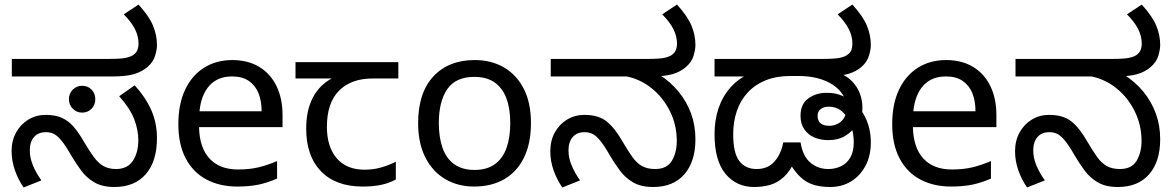

<svg xmlns="http://www.w3.org/2000/svg" viewBox="-20 -810 5162 844"><path d="M483 12Q430 12 395.5 -8Q361 -28 337.5 -59.5Q314 -91 294 -125Q269 -169 251 -191Q233 -213 217.5 -221Q202 -229 182 -229Q148 -229 129.5 -207.5Q111 -186 111 -148Q111 -116 125 -82.5Q139 -49 162 -17L84 14Q61 -18 46 -60.5Q31 -103 31 -146Q31 -192 51 -228Q71 -264 105 -284.5Q139 -305 181 -305Q223 -305 252 -292Q281 -279 303.5 -253Q326 -227 349 -187Q372 -148 391.5 -121Q411 -94 434 -80.5Q457 -67 490 -67Q540 -67 564 -103Q588 -139 588 -194Q588 -239 570 -286Q552 -333 504 -387L572 -435Q619 -384 644.5 -327Q670 -270 670 -203Q670 -101 621 -44.5Q572 12 483 12ZM341 -315Q317 -315 300 -332Q283 -349 283 -374Q283 -399 300 -416Q317 -433 341 -433Q366 -433 382.5 -416Q399 -399 399 -374Q399 -349 382.5 -332Q366 -315 341 -315ZM32 -474V-551H458Q512 -551 534 -556Q556 -561 567 -569Q580 -579 584.5 -591.5Q589 -604 589 -618Q589 -651 573 -682.5Q557 -714 524 -747L589 -790Q636 -738 653 -696.5Q670 -655 670 -612Q670 -593 662 -565.5Q654 -538 629 -516Q603 -494 568.5 -484Q534 -474 477 -474Z M1001 -546Q1070 -546 1119.5 -516Q1169 -486 1195.5 -431.5Q1222 -377 1222 -304V-251H855Q857 -160 901.5 -112.5Q946 -65 1026 -65Q1077 -65 1116.5 -74.5Q1156 -84 1198 -102V-25Q1157 -7 1117 1.5Q1077 10 1022 10Q946 10 887.5 -21Q829 -52 796.5 -113.5Q764 -175 764 -264Q764 -352 793.5 -415Q823 -478 876.5 -512Q930 -546 1001 -546ZM1000 -474Q937 -474 900.5 -433.5Q864 -393 857 -321H1130Q1130 -367 1116 -401Q1102 -435 1073.5 -454.5Q1045 -474 1000 -474Z M1574 10Q1456 10 1391 -57Q1326 -124 1326 -245Q1326 -325 1355 -380.5Q1384 -436 1438 -465H1279V-537H1731V-465H1618Q1524 -465 1470.5 -411.5Q1417 -358 1417 -252Q1417 -165 1460 -114.5Q1503 -64 1583 -64Q1620 -64 1654 -73.5Q1688 -83 1720 -99V-21Q1691 -5 1656 2.5Q1621 10 1574 10Z M2314 -269Q2314 -180 2283.5 -117.5Q2253 -55 2197 -22.5Q2141 10 2064 10Q1993 10 1937.5 -22.5Q1882 -55 1850 -117.5Q1818 -180 1818 -269Q1818 -402 1885 -474Q1952 -546 2067 -546Q2140 -546 2195.5 -513.5Q2251 -481 2282.5 -419.5Q2314 -358 2314 -269ZM1909 -269Q1909 -206 1925.5 -159.5Q1942 -113 1977 -88Q2012 -63 2066 -63Q2120 -63 2155 -88Q2190 -113 2206.5 -159.5Q2223 -206 2223 -269Q2223 -333 2206 -378Q2189 -423 2154.5 -447.5Q2120 -472 2065 -472Q1983 -472 1946 -418Q1909 -364 1909 -269Z M2851 12Q2798 12 2763.5 -8Q2729 -28 2705.5 -59.5Q2682 -91 2662 -125Q2637 -169 2619 -191Q2601 -213 2585.5 -221Q2570 -229 2550 -229Q2516 -229 2497.5 -207.5Q2479 -186 2479 -148Q2479 -116 2493 -82.5Q2507 -49 2530 -17L2452 14Q2429 -18 2414 -60Q2399 -102 2399 -145Q2399 -192 2419 -228Q2439 -264 2473 -284.5Q2507 -305 2549 -305Q2611 -305 2647 -276Q2683 -247 2717 -187Q2740 -148 2759 -121Q2778 -94 2801.5 -80.5Q2825 -67 2860 -67Q2912 -67 2933.5 -103.5Q2955 -140 2955 -190Q2955 -260 2925.5 -320Q2896 -380 2846.5 -420.5Q2797 -461 2735 -474H2401V-551H2826Q2880 -551 2901.5 -556Q2923 -561 2934 -569Q2947 -579 2951.5 -591.5Q2956 -604 2956 -618Q2956 -651 2940 -682.5Q2924 -714 2891 -747L2956 -790Q3003 -738 3020 -696.5Q3037 -655 3037 -612Q3037 -593 3029 -565.5Q3021 -538 2996 -516Q2971 -494 2936 -484Q2901 -474 2843 -474H2819L2876 -483Q2927 -451 2963 -407Q2999 -363 3018 -310.5Q3037 -258 3037 -198Q3037 -100 2988.5 -44Q2940 12 2851 12Z M3295 12Q3217 12 3169 -46Q3121 -104 3121 -220Q3121 -282 3138.5 -334Q3156 -386 3191 -425.5Q3226 -465 3276 -487L3291 -474H3121V-551H3597Q3650 -551 3672.5 -556Q3695 -561 3705 -569Q3719 -579 3723 -591.5Q3727 -604 3727 -618Q3727 -651 3711 -682.5Q3695 -714 3662 -747L3727 -790Q3774 -738 3791 -696.5Q3808 -655 3808 -612Q3808 -593 3800 -565.5Q3792 -538 3767 -516Q3757 -507 3742.5 -499Q3728 -491 3710 -485.5Q3692 -480 3668 -477L3671 -488Q3706 -474 3728 -450Q3750 -426 3760.5 -397Q3771 -368 3771 -337Q3771 -319 3768.5 -305Q3766 -291 3758 -275Q3756 -271 3751 -268Q3746 -265 3744 -261Q3727 -232 3696 -213Q3665 -194 3621 -194Q3588 -194 3560.5 -205.5Q3533 -217 3516 -241Q3499 -265 3499 -301Q3499 -353 3533.5 -377.5Q3568 -402 3613 -402Q3647 -402 3670.5 -393.5Q3694 -385 3712 -372Q3757 -347 3782.5 -296.5Q3808 -246 3808 -184Q3808 -125 3784.5 -81Q3761 -37 3721 -12.5Q3681 12 3629 12Q3561 12 3520.5 -14.5Q3480 -41 3445 -104L3477 -109Q3454 -58 3425.5 -32Q3397 -6 3364 3Q3331 12 3295 12ZM3306 -67Q3356 -67 3385 -100.5Q3414 -134 3423 -184H3499Q3509 -123 3542.5 -95Q3576 -67 3621 -67Q3651 -67 3676.5 -79Q3702 -91 3717.5 -117Q3733 -143 3733 -185Q3733 -223 3721 -258.5Q3709 -294 3684.5 -317.5Q3660 -341 3622 -341Q3601 -341 3587.5 -330.5Q3574 -320 3574 -301Q3574 -279 3587 -268Q3600 -257 3626 -257Q3642 -257 3659.5 -264.5Q3677 -272 3689 -289.5Q3701 -307 3701 -337Q3701 -367 3685.5 -392.5Q3670 -418 3641.5 -437Q3613 -456 3574.5 -466Q3536 -476 3490 -476H3455Q3393 -476 3346 -457Q3299 -438 3267 -403.5Q3235 -369 3219 -322Q3203 -275 3203 -220Q3203 -137 3230 -102Q3257 -67 3306 -67Z M4139 -546Q4208 -546 4257.5 -516Q4307 -486 4333.5 -431.5Q4360 -377 4360 -304V-251H3993Q3995 -160 4039.5 -112.5Q4084 -65 4164 -65Q4215 -65 4254.5 -74.5Q4294 -84 4336 -102V-25Q4295 -7 4255 1.5Q4215 10 4160 10Q4084 10 4025.5 -21Q3967 -52 3934.5 -113.5Q3902 -175 3902 -264Q3902 -352 3931.5 -415Q3961 -478 4014.5 -512Q4068 -546 4139 -546ZM4138 -474Q4075 -474 4038.5 -433.5Q4002 -393 3995 -321H4268Q4268 -367 4254 -401Q4240 -435 4211.5 -454.5Q4183 -474 4138 -474Z M4894 12Q4841 12 4806.5 -8Q4772 -28 4748.5 -59.5Q4725 -91 4705 -125Q4680 -169 4662 -191Q4644 -213 4628.5 -221Q4613 -229 4593 -229Q4559 -229 4540.5 -207.5Q4522 -186 4522 -148Q4522 -116 4536 -82.5Q4550 -49 4573 -17L4495 14Q4472 -18 4457 -60Q4442 -102 4442 -145Q4442 -192 4462 -228Q4482 -264 4516 -284.5Q4550 -305 4592 -305Q4654 -305 4690 -276Q4726 -247 4760 -187Q4783 -148 4802 -121Q4821 -94 4844.5 -80.5Q4868 -67 4903 -67Q4955 -67 4976.5 -103.5Q4998 -140 4998 -190Q4998 -260 4968.5 -320Q4939 -380 4889.5 -420.5Q4840 -461 4778 -474H4444V-551H4869Q4923 -551 4944.5 -556Q4966 -561 4977 -569Q4990 -579 4994.5 -591.5Q4999 -604 4999 -618Q4999 -651 4983 -682.5Q4967 -714 4934 -747L4999 -790Q5046 -738 5063 -696.5Q5080 -655 5080 -612Q5080 -593 5072 -565.5Q5064 -538 5039 -516Q5014 -494 4979 -484Q4944 -474 4886 -474H4862L4919 -483Q4970 -451 5006 -407Q5042 -363 5061 -310.5Q5080 -258 5080 -198Q5080 -100 5031.5 -44Q4983 12 4894 12Z"/></svg>

Font: kannada115
Style: Book
Weight: 400
Designer: Jelle Bosma - Monotype Design Team
Foundry: Monotype Imaging Inc.
Version: Version 2.003